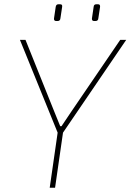

<svg xmlns="http://www.w3.org/2000/svg" viewBox="-20 -876 609 896"><path d="M249 -778H242Q231 -778 232 -790L240 -844Q242 -856 252 -856H261Q272 -856 270 -844L262 -791Q261 -778 249 -778ZM426 -778H419Q408 -778 409 -790L417 -844Q418 -856 429 -856H438Q448 -856 447 -844L439 -791Q438 -778 426 -778ZM274 -257 237 0H212L249 -257L73 -690H99L233 -356L261 -287H267L314 -357L541 -690H569Z"/></svg>

Font: Ezarion Thin
Style: Italic
Weight: 250
Italic angle: -8°
Designer: Natanael Gama
Version: Version 1.001;PS 001.001;hotconv 1.0.70;makeotf.lib2.5.58329